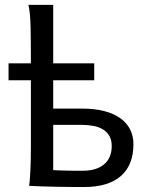

<svg xmlns="http://www.w3.org/2000/svg" viewBox="-20 -752 611 777"><path d="M14.6 -495.6H105V-502.9Q105 -582 103.8 -641.4Q102.5 -700.7 95.2 -732.4H195.3V-495.6H361.3V-427.2H195.3V-312.5H312.5Q364.7 -312.5 403.6 -302Q442.4 -291.5 468.3 -272.5Q494.1 -253.4 507.1 -227.1Q520 -200.7 520 -168.5Q520 -127.4 507.8 -95.5Q495.6 -63.5 470.7 -41Q445.8 -18.6 408.2 -6.8Q370.6 4.9 319.8 4.9Q293.9 4.9 263.4 4.6Q232.9 4.4 202.9 3.7Q172.9 2.9 145.3 2.2Q117.7 1.5 97.7 0Q99.6 -10.3 100.8 -26.4Q102.1 -42.5 103 -63Q104 -83.5 104.5 -107.2Q105 -130.9 105 -156.2V-427.2H14.6ZM195.3 -63.5Q207.5 -62.5 222.4 -62.3Q237.3 -62 253.2 -61.5Q269 -61 284.7 -61H314.9Q370.1 -61 401.1 -86.9Q432.1 -112.8 432.1 -161.1Q432.1 -185.5 422.6 -201.9Q413.1 -218.3 396.7 -228.3Q380.4 -238.3 358.6 -242.4Q336.9 -246.6 312.5 -246.6H195.3Z"/></svg>

Font: Andika Compact
Style: Regular
Weight: 400
Designer: Victor Gaultney, Annie Olsen, Julie Remington, Don Collingsworth, Eric Hays, Becca Hirsbrunner
Foundry: SIL International
Version: Version 5.000 ; LnSpcTght